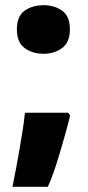

<svg xmlns="http://www.w3.org/2000/svg" viewBox="-20 -580 337 739"><path d="M250 -135Q241 -99 227 -49Q213 1 197 51.5Q181 102 164 139H28Q35 105 42 67.5Q49 30 55.5 -7.5Q62 -45 67.5 -80.5Q73 -116 76 -146H243ZM45 -467Q45 -518 75 -539Q105 -560 148 -560Q189 -560 219 -539Q249 -518 249 -467Q249 -417 219 -395Q189 -373 148 -373Q105 -373 75 -395Q45 -417 45 -467Z"/></svg>

Font: Noto Sans Thai Black
Style: Regular
Weight: 900
Version: Version 2.001